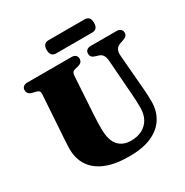

<svg xmlns="http://www.w3.org/2000/svg" viewBox="-197 -1023 1159 1201"><g transform="rotate(-30 383.0 -422.0)"><path d="M601 -310 582.5 -559Q580.5 -587.5 570.5 -603Q560.5 -618.5 539.5 -624L525.5 -628Q506 -633.5 498 -642.2Q490 -651 490 -666.5Q490 -681.5 500.2 -690.8Q510.5 -700 529 -700H715Q734 -700 744.2 -690.8Q754.5 -681.5 754.5 -666.5Q754.5 -651 745.8 -642.8Q737 -634.5 718.5 -628.5L705 -624Q676 -615 667 -598.2Q658 -581.5 660 -554L680 -312.5Q682.5 -286 683.8 -260.5Q685 -235 685 -207.5Q685 -143 654 -91.5Q623 -40 558.8 -10.2Q494.5 19.5 394 19.5Q293 19.5 226 -8Q159 -35.5 125.5 -86.5Q92 -137.5 92 -207Q92 -215.5 92.5 -228.5Q93 -241.5 94.2 -264Q95.5 -286.5 98 -322.5L115.5 -590.5Q116.5 -605 110.8 -612.2Q105 -619.5 87.5 -623.5L67.5 -628Q32 -636.5 32 -666.5Q32 -681.5 42.2 -690.8Q52.5 -700 71.5 -700H389.5Q408.5 -700 418.8 -690.8Q429 -681.5 429 -666.5Q429 -651 420.5 -642Q412 -633 393.5 -628.5L372.5 -623.5Q360 -620.5 354.2 -613Q348.5 -605.5 347.5 -591L330.5 -319.5Q328.5 -289 328 -263Q327.5 -237 327.5 -219.5Q327.5 -134.5 360.8 -97.2Q394 -60 452.5 -60Q499.5 -60 533.8 -78.2Q568 -96.5 586.5 -130Q605 -163.5 605 -210Q605 -245.5 603.8 -267.8Q602.5 -290 601 -310ZM277.5 -815Q277.5 -840 288.2 -851.5Q299 -863 318.5 -863H578Q598.5 -863 609 -851.8Q619.5 -840.5 619.5 -815.5Q619.5 -791 609 -779.2Q598.5 -767.5 578 -767.5H318.5Q299 -767.5 288.2 -779.2Q277.5 -791 277.5 -815Z"/></g></svg>

Font: Fraunces Black
Style: Regular
Weight: 900
Version: Version 1.000;[b76b70a41]